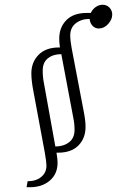

<svg xmlns="http://www.w3.org/2000/svg" viewBox="-20 -637 512 801"><path d="M90.8 144 95.2 119.1Q130.4 119.1 152.1 101.1Q173.8 83 173.8 54.2Q173.8 38.6 167 0L119.1 -257.8Q110.8 -300.3 110.8 -331.1Q110.8 -377.4 140.9 -408.2Q170.9 -439 226.1 -439H230Q227.1 -461.9 227.1 -475.1Q227.1 -522.5 256.6 -552.7Q286.1 -583 341.8 -583H358.9Q365.7 -598.1 379.2 -607.7Q392.6 -617.2 408.2 -617.2Q425.3 -617.2 436.8 -605.2Q448.2 -593.3 448.2 -576.2Q448.2 -555.7 431.2 -536.9Q414.1 -518.1 392.1 -518.1Q376.5 -518.1 365.7 -529.8Q355 -541.5 354 -558.1Q319.8 -558.1 296.4 -540Q272.9 -522 272.9 -487.8Q272.9 -469.7 278.8 -437L328.1 -178.2Q336.9 -135.7 336.9 -107.9Q336.9 -60.5 307.4 -30.3Q277.8 0 222.2 0H215.8Q220.2 28.3 220.2 42Q220.2 88.4 188 116.2Q155.8 144 105 144ZM158.2 -342.8Q158.2 -314.9 163.1 -291L210.9 -25.9Q245.1 -25.9 268.1 -43.5Q291 -61 291 -95.2Q291 -121.1 286.1 -144L235.8 -411.1Q202.1 -411.1 180.2 -394Q158.2 -377 158.2 -342.8Z"/></svg>

Font: Dihjauti S
Style: Italic
Weight: 400
Italic angle: -9°
Designer: T. Christopher White
Version: Version 3.0.0